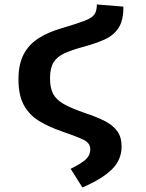

<svg xmlns="http://www.w3.org/2000/svg" viewBox="-20 -618 655 864"><path d="M415.9 -597.9 535.4 -588.2Q535.4 -525.6 513.3 -492.1Q491.3 -458.5 450.8 -440.3Q410.3 -422.1 354.9 -407.2Q303.6 -393.3 270.3 -378.2Q236.9 -363.1 221 -337.2Q205.1 -311.3 205.1 -265.1Q205.1 -222.6 219 -195.9Q232.8 -169.2 267.2 -149.7Q301.5 -130.3 363.1 -109.2Q415.4 -91.8 452.1 -73.1Q488.7 -54.4 507.9 -27.4Q527.2 -0.5 527.2 41.5Q527.2 101 483.6 144.1Q440 187.2 350.8 225.6L297.9 141.5Q339.5 121.5 362.8 102.1Q386.2 82.6 386.2 53.3Q386.2 25.6 355.9 11Q325.6 -3.6 260 -26.2Q201 -46.2 156.7 -73.1Q112.3 -100 87.7 -144.4Q63.1 -188.7 63.1 -261Q63.1 -329.7 86.9 -374.4Q110.8 -419 154.4 -446.4Q197.9 -473.8 256.9 -490.8Q326.2 -511.3 360.3 -524.4Q394.4 -537.4 405.1 -553.3Q415.9 -569.2 415.9 -597.9Z"/></svg>

Font: Fira Code SemiBold
Style: Regular
Weight: 600
Designer: Carrois Corporate, Edenspiekermann AG, Nikita Prokopov
Foundry: Carrois Corporate, Edenspiekermann AG, Nikita Prokopov
Version: Version 6.002